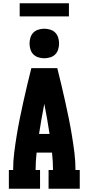

<svg xmlns="http://www.w3.org/2000/svg" viewBox="-20 -1150 540 1170"><path d="M34 0V-114H60Q60 -167 66.5 -219Q73 -271 81.5 -323Q90 -375 100.5 -427Q111 -479 122.5 -530.5Q134 -582 146 -633Q158 -684 171 -735H329Q342 -684 354 -633Q366 -582 377.5 -530.5Q389 -479 399.5 -427Q410 -375 418.5 -323Q427 -271 433.5 -219Q440 -167 440 -114H466V0H276V-114H303Q303 -140 301.5 -166.5Q300 -193 297 -220H203Q200 -193 198.5 -166.5Q197 -140 197 -114H224V0ZM282 -334Q275 -380 267 -426Q259 -472 250 -517Q241 -472 233 -426Q225 -380 218 -334ZM250 -795Q232 -795 214 -800.5Q196 -806 183.5 -818.5Q171 -831 165.5 -849Q160 -867 160 -885Q160 -903 165.5 -921Q171 -939 183.5 -951.5Q196 -964 214 -969.5Q232 -975 250 -975Q268 -975 286 -969.5Q304 -964 316.5 -951.5Q329 -939 334.5 -921Q340 -903 340 -885Q340 -867 334.5 -849Q329 -831 316.5 -818.5Q304 -806 286 -800.5Q268 -795 250 -795ZM400 -1050H100V-1130H400Z"/></svg>

Font: Iosevka Curly Slab Heavy
Style: Regular
Weight: 900
Monospace: yes
Designer: Belleve Invis
Foundry: Belleve Invis
Version: Version 22.1.2; ttfautohint (v1.8.4)